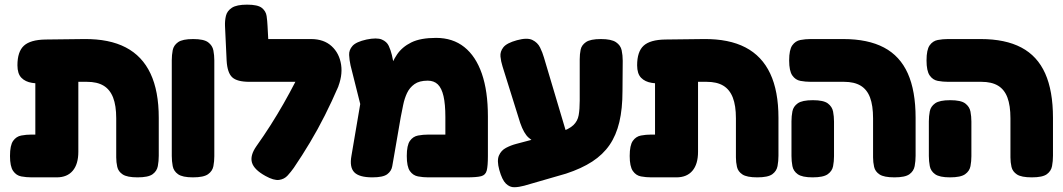

<svg xmlns="http://www.w3.org/2000/svg" viewBox="-20 -754 4574 826"><path d="M116 9Q93 9 71.5 5Q50 1 36.5 -18.5Q23 -38 23 -83Q23 -129 36.5 -148Q50 -167 71.5 -171Q93 -175 115 -175H132V-466L256 -406Q219 -400 183 -396.5Q147 -393 118 -397.5Q89 -402 72 -419.5Q55 -437 55 -473Q55 -532 83 -557.5Q111 -583 176 -584L342 -586Q450 -587 521 -550Q592 -513 627.5 -437.5Q663 -362 663 -247V-84Q663 -61 659 -39.5Q655 -18 636.5 -4.5Q618 9 572 9Q527 9 508 -3.5Q489 -16 484.5 -36Q480 -56 480 -77V-245Q480 -300 466.5 -334.5Q453 -369 425.5 -385.5Q398 -402 354 -402H317V-101Q317 -48 293 -19.5Q269 9 224 9Z M810 9Q765 9 746 -4.5Q727 -18 723 -39.5Q719 -61 719 -83V-495Q719 -517 723 -538Q727 -559 746 -572.5Q765 -586 811 -586Q857 -586 875.5 -572Q894 -558 898 -537Q902 -516 902 -494V-82Q902 -60 898 -39Q894 -18 875 -4.5Q856 9 810 9Z M1122 3Q1073 -24 1064 -54.5Q1055 -85 1083 -125Q1115 -170 1144 -215.5Q1173 -261 1199.5 -307.5Q1226 -354 1250.5 -401.5Q1275 -449 1297 -497L1436 -383Q1408 -318 1377.5 -257.5Q1347 -197 1313.5 -141Q1280 -85 1244 -32Q1232 -15 1217.5 1Q1203 17 1180.5 20Q1158 23 1122 3ZM1430 -369 1311 -402H1053Q1000 -402 979 -421.5Q958 -441 955 -493L948 -642Q947 -665 952 -686Q957 -707 977.5 -720.5Q998 -734 1043 -734Q1089 -734 1106.5 -720Q1124 -706 1127 -685Q1130 -664 1131 -642L1134 -586H1318Q1373 -586 1406.5 -555.5Q1440 -525 1447.5 -475.5Q1455 -426 1430 -369Z M2079 -253V-83Q2079 -40 2074 -20.5Q2069 -1 2050 4Q2031 9 1988 9H1822Q1800 9 1778.5 5Q1757 1 1743.5 -18Q1730 -37 1730 -83Q1730 -129 1743.5 -148Q1757 -167 1778.5 -171Q1800 -175 1823 -175H1896V-250Q1896 -306 1888 -340.5Q1880 -375 1863.5 -391Q1847 -407 1820 -407Q1784 -407 1763 -392Q1742 -377 1731 -353.5Q1720 -330 1714.5 -302.5Q1709 -275 1704 -250L1675 -82Q1671 -60 1667.5 -39Q1664 -18 1646 -4.5Q1628 9 1582 9Q1525 9 1504 -13Q1483 -35 1492 -84L1538 -355L1602 -278Q1620 -318 1631 -361.5Q1642 -405 1654 -446Q1666 -487 1688 -519.5Q1710 -552 1749.5 -571.5Q1789 -591 1856 -591Q1928 -591 1977.5 -551.5Q2027 -512 2053 -437Q2079 -362 2079 -253ZM1563 -174 1488 -473Q1483 -496 1482 -517.5Q1481 -539 1496.5 -556.5Q1512 -574 1557 -584Q1601 -593 1622.5 -584Q1644 -575 1652.5 -556.5Q1661 -538 1666 -517L1709 -313Z M2235 45Q2213 51 2193 51.5Q2173 52 2156.5 36Q2140 20 2128 -23Q2117 -63 2126.5 -85Q2136 -107 2157 -118Q2178 -129 2201 -135L2386 -184Q2428 -198 2446.5 -215.5Q2465 -233 2469.5 -258.5Q2474 -284 2474 -321V-499Q2474 -521 2478 -540.5Q2482 -560 2501 -573Q2520 -586 2565 -586Q2610 -586 2630 -572.5Q2650 -559 2654.5 -537.5Q2659 -516 2659 -493L2658 -362Q2658 -286 2644.5 -229Q2631 -172 2602.5 -130.5Q2574 -89 2528 -59Q2482 -29 2415 -7ZM2301 -133Q2275 -144 2254.5 -161.5Q2234 -179 2218 -225L2142 -468Q2135 -490 2133 -511Q2131 -532 2145.5 -550.5Q2160 -569 2204 -581Q2248 -593 2270.5 -582Q2293 -571 2303.5 -549.5Q2314 -528 2320 -507L2421 -168Z M2782 9Q2759 9 2737.5 5Q2716 1 2702.5 -18.5Q2689 -38 2689 -83Q2689 -129 2702.5 -148Q2716 -167 2737.5 -171Q2759 -175 2781 -175H2798V-466L2922 -406Q2885 -400 2849 -396.5Q2813 -393 2784 -397.5Q2755 -402 2738 -419.5Q2721 -437 2721 -473Q2721 -532 2749 -557.5Q2777 -583 2842 -584L3008 -586Q3116 -587 3187 -550Q3258 -513 3293.5 -437.5Q3329 -362 3329 -247V-84Q3329 -61 3325 -39.5Q3321 -18 3302.5 -4.5Q3284 9 3238 9Q3193 9 3174 -3.5Q3155 -16 3150.5 -36Q3146 -56 3146 -77V-245Q3146 -300 3132.5 -334.5Q3119 -369 3091.5 -385.5Q3064 -402 3020 -402H2983V-101Q2983 -48 2959 -19.5Q2935 9 2890 9Z M3828 9Q3783 9 3764 -3.5Q3745 -16 3740.5 -36Q3736 -56 3736 -77V-245Q3736 -300 3723 -334.5Q3710 -369 3682.5 -385.5Q3655 -402 3611 -402H3468Q3445 -402 3423.5 -406Q3402 -410 3388.5 -429.5Q3375 -449 3375 -494Q3375 -540 3388.5 -559Q3402 -578 3423.5 -582Q3445 -586 3467 -586H3608Q3714 -586 3783 -549.5Q3852 -513 3885.5 -438Q3919 -363 3919 -247V-84Q3919 -61 3915 -39.5Q3911 -18 3892.5 -4.5Q3874 9 3828 9ZM3476 9Q3431 9 3412 -4.5Q3393 -18 3389 -39.5Q3385 -61 3385 -83V-232Q3385 -254 3389 -275Q3393 -296 3412 -309.5Q3431 -323 3477 -323Q3523 -323 3541.5 -309Q3560 -295 3564 -274Q3568 -253 3568 -231V-82Q3568 -60 3564 -39Q3560 -18 3541 -4.5Q3522 9 3476 9Z M4419 9Q4374 9 4355 -3.5Q4336 -16 4331.5 -36Q4327 -56 4327 -77V-245Q4327 -300 4314 -334.5Q4301 -369 4273.5 -385.5Q4246 -402 4202 -402H4059Q4036 -402 4014.5 -406Q3993 -410 3979.5 -429.5Q3966 -449 3966 -494Q3966 -540 3979.5 -559Q3993 -578 4014.5 -582Q4036 -586 4058 -586H4199Q4305 -586 4374 -549.5Q4443 -513 4476.5 -438Q4510 -363 4510 -247V-84Q4510 -61 4506 -39.5Q4502 -18 4483.5 -4.5Q4465 9 4419 9ZM4067 9Q4022 9 4003 -4.5Q3984 -18 3980 -39.5Q3976 -61 3976 -83V-232Q3976 -254 3980 -275Q3984 -296 4003 -309.5Q4022 -323 4068 -323Q4114 -323 4132.5 -309Q4151 -295 4155 -274Q4159 -253 4159 -231V-82Q4159 -60 4155 -39Q4151 -18 4132 -4.5Q4113 9 4067 9Z"/></svg>

Font: Fredoka Light
Style: Bold
Weight: 700
Version: Version 2.001